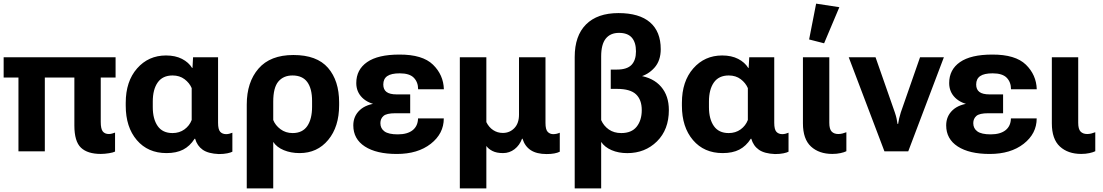

<svg xmlns="http://www.w3.org/2000/svg" viewBox="-20 -829 6041 1052"><path d="M0 -404.3H613.3V-515.1H0ZM81.1 0H225.6V-455.6H81.1ZM532.2 14.4Q553.5 14.4 577.3 10.5Q601.1 6.6 610.4 1.5V-102.5Q604 -99.6 594.2 -97.2Q584.5 -94.7 576.7 -94.7Q554.4 -94.7 543.2 -108.8Q532 -122.8 532 -160.9V-455.6H387.5V-141.1Q387.5 -54.2 423.5 -19.9Q459.5 14.4 532.2 14.4Z M892.3 9.8Q946.5 9.8 983.4 -9.2Q1020.3 -28.1 1046.4 -68.8H1049.1Q1060.3 -29.8 1090.7 -8.5Q1121.1 12.7 1178.7 15.1Q1205.8 15.1 1225.5 11Q1245.1 6.8 1253.2 2.2V-101.8Q1245.4 -98.4 1236.2 -96.2Q1227.1 -94 1219.2 -94Q1198.5 -94 1186.6 -106.9Q1174.8 -119.9 1174.8 -156V-515.1H1037.8L1034.7 -456.8H1032.5Q1013.7 -487.5 977.2 -506.3Q940.7 -525.1 889.6 -525.1Q793.5 -525.1 731.2 -454.2Q668.9 -383.3 668.9 -265.6V-249.8Q668.9 -132.6 729.6 -61.4Q790.3 9.8 892.3 9.8ZM925.3 -99.9Q870.8 -99.9 844 -138.3Q817.1 -176.8 817.1 -241.9V-272.5Q817.1 -338.9 844.1 -377.2Q871.1 -415.5 925.5 -415.5Q964.1 -415.5 991.1 -395.1Q1018.1 -374.8 1030.3 -346.2V-171.6Q1018.3 -140.1 990.6 -120Q962.9 -99.9 925.3 -99.9Z M1332 203.1H1477.1V-51.5Q1495.8 -22.5 1534.8 -6.3Q1573.7 9.8 1621.6 9.8Q1718.5 9.8 1778.3 -62.4Q1838.1 -134.5 1838.1 -252.4V-268.1Q1838.1 -387 1777.2 -457.3Q1716.3 -527.6 1587.6 -527.6Q1460.7 -527.6 1396.4 -453.1Q1332 -378.7 1332 -256.1ZM1583.3 -99.9Q1545.2 -99.9 1516.7 -121.2Q1488.3 -142.6 1477.1 -171.4V-272Q1477.1 -348.9 1505.1 -382.2Q1533.2 -415.5 1582.5 -415.5Q1637.2 -415.5 1663.6 -379.5Q1689.9 -343.5 1689.9 -275.9V-244.4Q1689.9 -176.8 1663.6 -138.3Q1637.2 -99.9 1583.3 -99.9Z M2154.5 14.6Q2269 14.6 2340.3 -41.1Q2411.6 -96.9 2411.6 -180.2H2270.5Q2269.5 -138.2 2240.8 -115.5Q2212.2 -92.8 2159.4 -92.8Q2109.1 -92.8 2086.7 -109Q2064.2 -125.2 2064.2 -154.3Q2064.2 -178.7 2081.1 -193.6Q2097.9 -208.5 2145.5 -208.5H2227.5V-311.8H2152.8Q2115.5 -311.8 2097.8 -325.2Q2080.1 -338.6 2080.1 -366Q2080.1 -397 2101.9 -412.1Q2123.8 -427.2 2170.4 -427.2Q2223.9 -427.2 2247.4 -403Q2271 -378.7 2271 -339.8H2412.1Q2409.7 -418.9 2352.4 -474.7Q2295.2 -530.5 2168 -530Q2051 -530 1991.6 -488.8Q1932.1 -447.5 1932.1 -374Q1932.1 -326.2 1964.6 -293.9Q1997.1 -261.7 2054.2 -253.4V-264.2Q1986.8 -258.8 1951.3 -225.6Q1915.8 -192.4 1915.8 -142.1Q1915.8 -67.4 1979.1 -26.4Q2042.5 14.6 2154.5 14.6Z M2499.5 203.1H2644.8V-29.3Q2655.8 -13.2 2678.3 -1.7Q2700.9 9.8 2736.1 9.8Q2771.5 9.8 2799.3 -11.6Q2827.1 -33 2840.3 -68.8H2843Q2855.5 -27.8 2887.9 -6.3Q2920.4 15.1 2975.1 15.1Q2999.3 15.1 3017.6 11.6Q3035.9 8.1 3047.1 2.2V-101.8Q3038.6 -98.1 3029.9 -96.1Q3021.2 -94 3011 -94Q2992.9 -94 2980.8 -106.7Q2968.8 -119.4 2968.8 -155.3V-515.1H2823.7V-200.9Q2823.7 -153.3 2798.2 -127Q2772.7 -100.6 2735.1 -100.6Q2705.8 -100.6 2682.3 -116.1Q2658.7 -131.6 2644.8 -159.9V-515.1H2499.5Z M3128.9 203.1H3273.9V-51.3Q3293.5 -22.5 3331.2 -6.2Q3368.9 10 3417.2 10Q3514.4 10 3579.6 -54.3Q3644.8 -118.7 3644.8 -226.1Q3644.8 -304.2 3602.3 -353.6Q3559.8 -403.1 3481.7 -415V-407.2Q3531 -419.2 3565.7 -457.9Q3600.3 -496.6 3600.3 -559.6Q3600.3 -656 3541.5 -706.7Q3482.7 -757.3 3368.7 -757.3Q3253.2 -757.3 3191 -695.2Q3128.9 -633.1 3128.9 -516.6ZM3384 -99.9Q3344 -99.9 3315.8 -119.6Q3287.6 -139.4 3273.9 -170.9V-520Q3273.9 -586.2 3299.2 -617.6Q3324.5 -648.9 3371.6 -648.9Q3418.9 -648.9 3441.8 -622.8Q3464.6 -596.7 3464.6 -547.6Q3464.6 -499 3440.1 -473.4Q3415.5 -447.8 3359.9 -447.8H3326.4V-342H3360.8Q3433.1 -342 3464.7 -312.3Q3496.3 -282.5 3496.3 -225.6Q3496.3 -170.2 3468.5 -135Q3440.7 -99.9 3384 -99.9Z M3939.7 9.8Q3993.9 9.8 4030.8 -9.2Q4067.6 -28.1 4093.8 -68.8H4096.4Q4107.7 -29.8 4138.1 -8.5Q4168.5 12.7 4226.1 15.1Q4253.2 15.1 4272.8 11Q4292.5 6.8 4300.5 2.2V-101.8Q4292.7 -98.4 4283.6 -96.2Q4274.4 -94 4266.6 -94Q4245.8 -94 4234 -106.9Q4222.2 -119.9 4222.2 -156V-515.1H4085.2L4082 -456.8H4079.8Q4061 -487.5 4024.5 -506.3Q3988 -525.1 3937 -525.1Q3840.8 -525.1 3778.6 -454.2Q3716.3 -383.3 3716.3 -265.6V-249.8Q3716.3 -132.6 3777 -61.4Q3837.6 9.8 3939.7 9.8ZM3972.7 -99.9Q3918.2 -99.9 3891.4 -138.3Q3864.5 -176.8 3864.5 -241.9V-272.5Q3864.5 -338.9 3891.5 -377.2Q3918.5 -415.5 3972.9 -415.5Q4011.5 -415.5 4038.5 -395.1Q4065.4 -374.8 4077.6 -346.2V-171.6Q4065.7 -140.1 4038 -120Q4010.3 -99.9 3972.7 -99.9Z M4540.5 14.4Q4564.7 14.4 4585.4 9.9Q4606.2 5.4 4617.4 -0.5V-104.5Q4606.9 -100.3 4595.7 -97.5Q4584.5 -94.7 4573.2 -94.7Q4550 -94.7 4537 -108Q4523.9 -121.3 4523.9 -156.2V-515.1H4379.4V-153.3Q4379.4 -66.7 4423.6 -26.1Q4467.8 14.4 4540.5 14.4ZM4495.4 -591.8 4578.9 -789.6 4451.7 -809.1 4413.3 -612.8Z M4630.4 -515.1 4825.9 0H4956.5L5151.6 -515.1H5021L4915.5 -212.6Q4909.7 -193.8 4906.2 -178.8Q4902.8 -163.8 4900.9 -149.9H4897.7Q4895.8 -163.8 4892.6 -179Q4889.4 -194.1 4883.1 -212.6L4777.3 -515.1Z M5403.1 14.6Q5517.6 14.6 5588.9 -41.1Q5660.2 -96.9 5660.2 -180.2H5519Q5518.1 -138.2 5489.4 -115.5Q5460.7 -92.8 5408 -92.8Q5357.7 -92.8 5335.2 -109Q5312.7 -125.2 5312.7 -154.3Q5312.7 -178.7 5329.6 -193.6Q5346.4 -208.5 5394 -208.5H5476.1V-311.8H5401.4Q5364 -311.8 5346.3 -325.2Q5328.6 -338.6 5328.6 -366Q5328.6 -397 5350.5 -412.1Q5372.3 -427.2 5418.9 -427.2Q5472.4 -427.2 5496 -403Q5519.5 -378.7 5519.5 -339.8H5660.6Q5658.2 -418.9 5601 -474.7Q5543.7 -530.5 5416.5 -530Q5299.6 -530 5240.1 -488.8Q5180.7 -447.5 5180.7 -374Q5180.7 -326.2 5213.1 -293.9Q5245.6 -261.7 5302.7 -253.4V-264.2Q5235.4 -258.8 5199.8 -225.6Q5164.3 -192.4 5164.3 -142.1Q5164.3 -67.4 5227.7 -26.4Q5291 14.6 5403.1 14.6Z M5904.3 14.4Q5928.5 14.4 5949.2 9.9Q5970 5.4 5981.2 -0.5V-104.5Q5970.7 -100.3 5959.5 -97.5Q5948.2 -94.7 5937 -94.7Q5913.8 -94.7 5900.8 -108Q5887.7 -121.3 5887.7 -156.2V-515.1H5743.2V-153.3Q5743.2 -66.7 5787.4 -26.1Q5831.5 14.4 5904.3 14.4Z"/></svg>

Font: Roboto Flex
Style: Regular
Weight: 400
Designer: Berlow after Robertson
Foundry: Google
Version: Version 3.200;gftools[0.9.32]